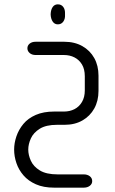

<svg xmlns="http://www.w3.org/2000/svg" viewBox="-20 -574 527 883"><path d="M246 -462Q231 -462 222.5 -474.5Q214 -487 213 -506V-510Q214 -530 222.5 -542Q231 -554 246 -554Q262 -554 271 -542Q280 -530 279 -510V-505Q280 -487 271 -474.5Q262 -462 246 -462ZM245 228H365Q382 228 393 236.5Q404 245 404 259Q404 272 393 280.5Q382 289 365 289H229Q180 289 145 273.5Q110 258 88 232.5Q66 207 55.5 176Q45 145 45 114Q45 84 55.5 53Q66 22 87.5 -4Q109 -30 144.5 -45.5Q180 -61 229 -61H274Q301 -61 322.5 -72Q344 -83 357 -105Q370 -127 370 -158V-223Q370 -256 357 -277.5Q344 -299 322.5 -310Q301 -321 274 -321H144Q127 -321 116.5 -330Q106 -339 106 -352Q106 -365 116.5 -373.5Q127 -382 144 -382H275Q323 -382 358.5 -362Q394 -342 413.5 -307Q433 -272 433 -226V-156Q433 -110 413.5 -75Q394 -40 359 -20Q324 0 277 0H242Q192 0 163 18Q134 36 122 62.5Q110 89 110 114Q110 139 122 165.5Q134 192 163.5 210Q193 228 245 228Z"/></svg>

Font: Beiruti
Style: Regular
Weight: 400
Version: Version 1.00